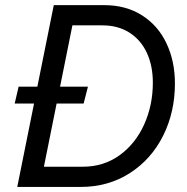

<svg xmlns="http://www.w3.org/2000/svg" viewBox="-20 -740 739 760"><path d="M114.7 -330.1H38.1L53.7 -397H127.9L192.9 -719.7H392.1Q478.5 -719.7 542 -679.4Q605.5 -639.2 638.9 -568.6Q672.4 -498 672.4 -409.7Q672.4 -295.9 625.5 -202.4Q578.6 -108.9 493.4 -54.4Q408.2 0 298.3 0H48.3ZM585 -412.6Q585 -479.5 561.3 -530.8Q537.6 -582 492.4 -610.8Q447.3 -639.6 385.3 -639.6H266.6L217.8 -397H328.1L311 -330.1H204.1L153.8 -80.1H308.1Q390.6 -80.1 453.6 -125.7Q516.6 -171.4 550.8 -247.6Q585 -323.7 585 -412.6Z"/></svg>

Font: Reddit Sans Chocolate
Style: Italic
Weight: 400
Italic angle: -11.25°
Designer: Stephen Hutchings
Version: Version 1.013